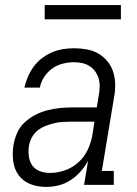

<svg xmlns="http://www.w3.org/2000/svg" viewBox="-20 -728 540 756"><path d="M161 8Q161 8 161 8Q161 8 161 8Q129 8 100 -3Q71 -14 53.5 -38Q36 -62 32 -93.5Q28 -125 33 -156Q37 -180 47 -203.5Q57 -227 76 -245Q95 -263 118 -275Q141 -287 165.5 -293.5Q190 -300 214 -302.5Q238 -305 262 -305H361L369 -353Q372 -370 372.5 -386.5Q373 -403 368.5 -418.5Q364 -434 355 -446.5Q346 -459 333 -467.5Q320 -476 304 -479.5Q288 -483 271 -483Q250 -483 227.5 -477.5Q205 -472 186 -458.5Q167 -445 154 -425Q141 -405 137 -383H76Q81 -405 90 -426Q99 -447 112.5 -465.5Q126 -484 145 -498.5Q164 -513 185 -522Q206 -531 228 -534.5Q250 -538 271 -538Q297 -538 322 -533.5Q347 -529 367.5 -517Q388 -505 403.5 -486Q419 -467 426 -444Q433 -421 433.5 -395.5Q434 -370 429 -344L381 -55H428V0H311L327 -95Q315 -73 297.5 -53Q280 -33 257.5 -18.5Q235 -4 210.5 2Q186 8 161 8ZM177 -47Q206 -47 236 -57.5Q266 -68 289.5 -89.5Q313 -111 326 -139.5Q339 -168 344 -198L352 -249H262Q245 -249 228 -248Q211 -247 194 -243Q177 -239 160 -232.5Q143 -226 128.5 -214.5Q114 -203 105.5 -187Q97 -171 94 -154Q91 -134 93.5 -113Q96 -92 107 -76.5Q118 -61 137 -54Q156 -47 177 -47ZM156 -652V-708H456V-652Z"/></svg>

Font: Iosevka Curly Slab LtObl
Style: Regular
Weight: 300
Italic angle: -9°
Monospace: yes
Designer: Belleve Invis
Foundry: Belleve Invis
Version: Version 11.0.0; ttfautohint (v1.8.3)